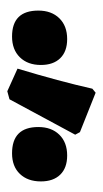

<svg xmlns="http://www.w3.org/2000/svg" viewBox="102 -925 282 526"><g transform="rotate(90 243.0 -662.0)"><path d="M230 -541 168 -569Q203 -685 223 -774L234 -783L342 -740L349 -727L252 -547ZM80 -554Q9 -554 9 -626Q9 -662 30 -683.5Q51 -705 87 -705Q121 -705 139.5 -686Q158 -667 158 -633Q158 -597 137 -575.5Q116 -554 80 -554ZM400 -554Q328 -554 328 -626Q328 -662 349 -683.5Q370 -705 406 -705Q440 -705 458.5 -686Q477 -667 477 -633Q477 -597 456.5 -575.5Q436 -554 400 -554Z"/></g></svg>

Font: Alegreya Sans Black
Style: Regular
Weight: 900
Designer: Juan Pablo del Peral
Foundry: Huerta Tipografica
Version: Version 2.007